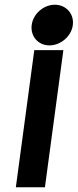

<svg xmlns="http://www.w3.org/2000/svg" viewBox="-20 -792 329 812"><path d="M189 -600C236 -600 282 -638 288 -686C294 -734 259 -772 212 -772C165 -772 120 -734 114 -686C108 -638 142 -600 189 -600ZM248 -580H125L47 0H170Z"/></svg>

Font: Charger
Style: HemiRT
Weight: 900
Designer: Jasper
Foundry: Cannot Into Space Fonts
Version: Version 0.99